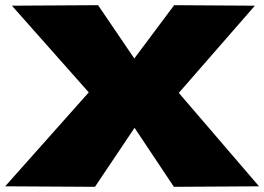

<svg xmlns="http://www.w3.org/2000/svg" viewBox="-20 -721 1021 742"><path d="M0 -1 323 -364 26 -699 359 -701 499 -495 653 -701 965 -699 671 -362 981 -1 652 1 500 -227 347 1Z"/></svg>

Font: Georama Extra Expanded ExtraBold
Style: Regular
Weight: 800
Width: 8
Designer: Jean-Baptiste Levee
Foundry: Production Type
Version: Version 1.000